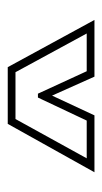

<svg xmlns="http://www.w3.org/2000/svg" viewBox="96 -850 264 496"><g transform="rotate(-90 228.0 -602.0)"><path d="M31 -490 156 -714H302.5L424.5 -490H278L229 -599.5L178 -490ZM67 -510H164.5L224 -636H234L292 -510H389.5L289.5 -694H168.5Z"/></g></svg>

Font: Tourney ExtraLight
Style: Regular
Weight: 250
Designer: Tyler Finck
Foundry: Etcetera Type Co
Version: Version 1.015